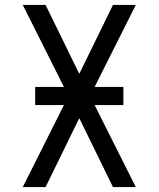

<svg xmlns="http://www.w3.org/2000/svg" viewBox="-20 -755 640 775"><path d="M72 0 238 -331H122V-404H238L72 -735H164L300 -457L436 -735H528L362 -404H478V-331H362L528 0H436L300 -278L164 0Z"/></svg>

Font: Nova Nerd Font
Style: Regular
Weight: 400
Designer: Belleve Invis
Foundry: Belleve Invis
Version: Version 24.1.4; ttfautohint (v1.8.4);Nerd Fonts 3.1.1